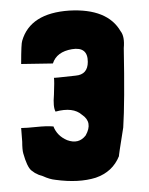

<svg xmlns="http://www.w3.org/2000/svg" viewBox="-20 -673 282 363"><path d="M39 -351Q31 -358 24 -383Q22 -390 22 -405L20 -431H21Q30 -431 49 -433Q68 -435 80 -434H81Q88 -416 107 -408Q129 -400 142 -417Q156 -442 135 -456Q118 -471 85 -462Q80 -471 82 -494Q83 -520 82 -526Q79 -525 123 -530Q146 -532 146 -556Q146 -585 116 -580Q87 -575 80 -553L20 -552V-553Q20 -591 22 -596Q37 -648 111 -653Q183 -657 208 -614Q216 -604 214 -582Q216 -480 213 -432Q204 -376 205 -378Q193 -348 161 -337Q129 -327 85 -333Q74 -334 61 -340Q53 -342 46 -346Z"/></svg>

Font: Londrina Solid
Style: Regular
Weight: 400
Designer: Marcelo Magalhaes
Foundry: Marcelo Magalh„es
Version: Version 1.001 2011